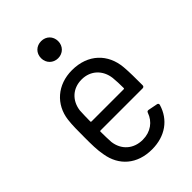

<svg xmlns="http://www.w3.org/2000/svg" viewBox="-215 -795 889 889"><g transform="rotate(-45 229.5 -351.0)"><path d="M229 -598C261 -598 285 -622 285 -654C285 -687 261 -710 229 -710C197 -710 173 -687 173 -654C173 -622 197 -598 229 -598ZM239 -54C178 -54 136 -93 129 -150C128 -169 127 -193 127 -219C127 -222 129 -223 131 -223H407C413 -223 417 -227 417 -233C417 -278 417 -321 414 -354C406 -448 340 -514 235 -514C139 -514 71 -453 60 -365C56 -333 56 -295 56 -253C56 -209 56 -170 63 -135C77 -49 140 8 238 8C325 8 387 -38 409 -112C411 -118 408 -123 402 -124L356 -133C350 -134 346 -132 344 -126C329 -83 291 -54 239 -54ZM236 -452C295 -452 336 -412 343 -355C345 -335 346 -311 346 -286C346 -283 344 -282 342 -282H131C129 -282 127 -283 127 -286C127 -311 128 -335 129 -356C136 -412 176 -452 236 -452Z"/></g></svg>

Font: Barlow Semi Condensed
Style: Regular
Weight: 400
Width: 4
Designer: Jeremy Tribby
Foundry: Tribby Type
Version: Version 1.422;hotconv 1.0.109;makeotfexe 2.5.65596